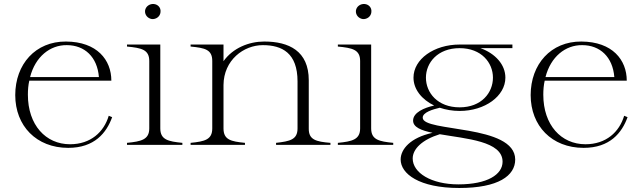

<svg xmlns="http://www.w3.org/2000/svg" viewBox="-20 -722 3199 957"><path d="M320 15C451 15 511 -60 539 -138L522 -145C498 -64 432 -3 329 -3C208 -3 119 -99 119 -250C119 -275 121 -298 126 -320H535C535 -423 464 -514 309 -515C157 -516 56 -402 56 -248C56 -95 161 15 320 15ZM130 -338C156 -439 229 -498 313 -497C402 -497 465 -438 473 -338Z M613 -10V0H889V-10C819 -17 779 -25 779 -82V-500H613V-490C685 -483 724 -475 724 -418V-82C724 -26 684 -17 613 -10ZM780 -661C783 -684 767 -700 747 -702C727 -704 706 -691 703 -669C701 -647 717 -630 737 -627C757 -625 778 -639 780 -661Z M1519 -82V-322C1519 -468 1420 -515 1297 -515C1221 -515 1141 -483 1094 -417V-500H930V-490C1002 -483 1038 -475 1038 -418V-82C1038 -26 1001 -17 930 -10V0H1201V-10C1131 -17 1094 -25 1094 -82V-298C1095 -423 1195 -497 1290 -497C1386 -497 1463 -458 1463 -316V-82C1463 -26 1426 -18 1356 -10V0H1627V-10C1555 -16 1518 -25 1519 -82Z M1664 -10V0H1940V-10C1870 -17 1830 -25 1830 -82V-500H1664V-490C1736 -483 1775 -475 1775 -418V-82C1775 -26 1735 -17 1664 -10ZM1831 -661C1834 -684 1818 -700 1798 -702C1778 -704 1757 -691 1754 -669C1752 -647 1768 -630 1788 -627C1808 -625 1829 -639 1831 -661Z M2271 -169C2397 -169 2499 -243 2499 -335C2499 -400 2449 -455 2375 -482H2534V-500H2272H2271C2143 -500 2041 -427 2041 -335C2041 -277 2082 -226 2144 -196C2094 -185 2039 -161 2039 -121C2039 -88 2079 -72 2136 -60C2025 -36 1977 22 1977 73C1977 144 2069 215 2269 215C2464 215 2548 154 2548 73C2547 -104 2088 -62 2087 -135C2086 -162 2138 -177 2172 -185C2202 -175 2235 -169 2271 -169ZM2271 -187C2161 -187 2103 -260 2103 -335C2103 -409 2161 -482 2271 -482C2380 -482 2437 -409 2437 -335C2437 -260 2380 -187 2271 -187ZM2037 68C2037 20 2085 -26 2172 -53C2303 -30 2485 -19 2485 84C2485 148 2409 197 2265 197C2129 197 2037 139 2037 68Z M2889 15C3020 15 3080 -60 3108 -138L3091 -145C3067 -64 3001 -3 2898 -3C2777 -3 2688 -99 2688 -250C2688 -275 2690 -298 2695 -320H3104C3104 -423 3033 -514 2878 -515C2726 -516 2625 -402 2625 -248C2625 -95 2730 15 2889 15ZM2699 -338C2725 -439 2798 -498 2882 -497C2971 -497 3034 -438 3042 -338Z"/></svg>

Font: Sprat Light
Style: Regular
Weight: 300
Designer: Ethan Nakache
Foundry: Collletttivo
Version: Version 2.000;Glyphs 3.2 (3217)